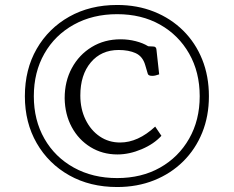

<svg xmlns="http://www.w3.org/2000/svg" viewBox="-20 -817 940 772"><path d="M451 -65Q342 -65 258.5 -112Q175 -159 127.5 -241.5Q80 -324 80 -430Q80 -538 127.5 -620.5Q175 -703 258.5 -750Q342 -797 451 -797Q532 -797 599.5 -770Q667 -743 716.5 -694Q766 -645 793 -578Q820 -511 820 -430Q820 -350 793 -283.5Q766 -217 716.5 -168Q667 -119 599.5 -92Q532 -65 451 -65ZM451 -101Q549 -101 623.5 -143Q698 -185 740.5 -259.5Q783 -334 783 -430Q783 -527 740.5 -601.5Q698 -676 623.5 -718Q549 -760 451 -760Q353 -760 277 -718Q201 -676 158.5 -601.5Q116 -527 116 -430Q116 -334 158.5 -259.5Q201 -185 277 -143Q353 -101 451 -101ZM452 -196Q392 -196 344 -225.5Q296 -255 268.5 -306Q241 -357 240 -422Q240 -490 269 -543.5Q298 -597 349 -628Q400 -659 465 -659Q496 -659 525.5 -651.5Q555 -644 576 -631L596 -630Q608 -630 609 -618L620 -518Q611 -515 605 -513.5Q599 -512 592 -512Q576 -512 574 -521L564 -555Q554 -590 526 -603Q498 -616 457 -616Q387 -616 345 -566Q303 -516 303 -433Q303 -379 324 -336Q345 -293 381 -268.5Q417 -244 463 -244Q535 -244 604 -308L629 -271Q599 -238 549.5 -217Q500 -196 452 -196Z"/></svg>

Font: Gowun Batang
Style: Regular
Weight: 400
Designer: Yanghee Ryu
Foundry: Yanghee Ryu
Version: Version 2.000